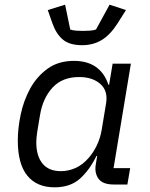

<svg xmlns="http://www.w3.org/2000/svg" viewBox="-20 -788 640 820"><path d="M213 12Q137 12 96.5 -38Q56 -88 56 -188Q56 -240 68.5 -299.5Q81 -359 109 -410Q137 -461 183 -494.5Q229 -528 296 -528Q352 -528 389 -502.5Q426 -477 443 -426H446L461 -516H539L465 -70H536L524 0H466Q418 0 400.5 -25Q383 -50 389 -85L395 -122H392Q362 -61 321 -24.5Q280 12 213 12ZM240 -57Q272 -57 302.5 -70.5Q333 -84 359 -114Q379 -137 393.5 -167Q408 -197 414 -232L433 -346Q442 -400 408.5 -429.5Q375 -459 318 -459Q246 -459 204.5 -414Q163 -369 151 -297L139 -225Q137 -211 136 -200.5Q135 -190 135 -180Q135 -122 161.5 -89.5Q188 -57 240 -57ZM331 -595Q277 -595 248.5 -619Q220 -643 204 -688L184 -745L258 -768L280 -662Q290 -658 306.5 -657Q323 -656 333 -656Q347 -656 363 -657Q379 -658 390 -662L448 -768L518 -745L482 -688Q450 -638 413.5 -616.5Q377 -595 331 -595Z"/></svg>

Font: IBM Plex Mono
Style: Italic
Weight: 400
Italic angle: -9°
Monospace: yes
Designer: Mike Abbink, Paul van der Laan, Pieter van Rosmalen
Foundry: Bold Monday
Version: Version 2.3